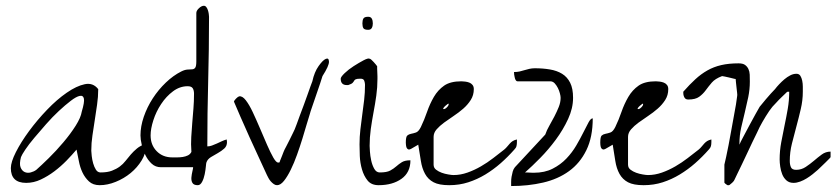

<svg xmlns="http://www.w3.org/2000/svg" viewBox="-20 -624 2823 648"><path d="M238.3 -119.1Q223.6 -101.6 204.6 -82Q185.5 -62.5 163.6 -45.9Q141.6 -29.3 117.7 -18.1Q93.8 -6.8 68.4 -6.8Q16.6 -6.8 16.6 -56.6Q16.6 -77.1 33.7 -110.8Q50.8 -144.5 78.1 -181.6Q105.5 -218.8 138.7 -253.4Q171.9 -288.1 205.1 -311Q238.3 -334 266.1 -339.8Q293.9 -345.7 311.5 -323.2Q311.5 -296.9 307.6 -270.5Q303.7 -244.1 299.8 -218.3Q295.9 -192.4 292 -167Q288.1 -141.6 288.1 -115.2Q288.1 -109.4 289.6 -97.2Q291 -85 294.4 -72.8Q297.9 -60.5 303.7 -51.3Q309.6 -42 319.3 -42Q342.8 -42 357.9 -47.9Q373 -53.7 384.3 -62Q395.5 -70.3 403.8 -81.1Q412.1 -91.8 421.4 -102.5Q430.7 -113.3 442.4 -123Q454.1 -132.8 472.7 -138.7Q472.7 -138.7 472.7 -135.7Q472.7 -132.8 472.7 -130.9Q472.7 -106.4 458 -82.5Q443.4 -58.6 420.9 -40Q398.4 -21.5 370.6 -10.3Q342.8 1 316.4 1Q293.9 1 280.3 -11.7Q266.6 -24.4 258.3 -42Q250 -59.6 246.1 -80.6Q242.2 -101.6 238.3 -119.1ZM255.9 -247.1Q265.6 -279.3 263.2 -291Q260.7 -302.7 249 -300.3Q237.3 -297.9 218.8 -283.7Q200.2 -269.5 178.7 -249.5Q157.2 -229.5 135.7 -205.1Q114.3 -180.7 95.7 -158.7Q77.1 -136.7 65.4 -119.1Q53.7 -101.6 50.8 -93.8Q44.9 -71.3 49.3 -59.6Q53.7 -47.9 63 -43.5Q72.3 -39.1 83.5 -42Q94.7 -44.9 102.5 -50.8Q119.1 -65.4 144.5 -90.3Q169.9 -115.2 193.8 -143.6Q217.8 -171.9 235.4 -199.7Q252.9 -227.5 255.9 -247.1Z M523.4 -59.6Q504.9 -59.6 492.2 -71.3Q479.5 -83 471.2 -99.6Q462.9 -116.2 458.5 -134.8Q454.1 -153.3 454.1 -167Q454.1 -197.3 465.3 -230Q476.6 -262.7 495.6 -292Q514.6 -321.3 539.6 -345.2Q564.5 -369.1 591.8 -382.8Q603.5 -388.7 612.8 -389.2Q622.1 -389.6 628.9 -390.1Q635.7 -390.6 639.2 -396Q642.6 -401.4 642.6 -417V-580.1Q642.6 -587.9 651.4 -596.2Q660.2 -604.5 668 -604.5Q672.9 -604.5 676.3 -600.1Q679.7 -595.7 681.6 -589.8Q683.6 -584 684.6 -577.1Q685.5 -570.3 685.5 -567.4Q685.5 -457 682.6 -350.1Q679.7 -243.2 679.7 -129.9Q687.5 -129.9 695.3 -132.8Q703.1 -135.7 711.9 -139.6Q720.7 -143.6 729 -147.5Q737.3 -151.4 745.1 -153.3Q745.1 -152.3 745.6 -149.4Q746.1 -146.5 746.1 -144.5Q746.1 -130.9 736.8 -122.6Q727.5 -114.3 715.3 -107.4Q703.1 -100.6 691.9 -93.8Q680.7 -86.9 676.8 -76.2Q675.8 -74.2 674.8 -62.5Q673.8 -50.8 670.9 -36.1Q668 -21.5 662.1 -10.3Q656.2 1 647.5 1Q633.8 1 629.4 -6.8Q625 -14.6 626 -25.4Q627 -36.1 629.4 -45.9Q631.8 -55.7 631.8 -59.6ZM488.3 -167Q488.3 -134.8 508.8 -113.8Q529.3 -92.8 561.5 -92.8Q568.4 -92.8 577.6 -92.8Q586.9 -92.8 596.7 -94.2Q606.4 -95.7 614.3 -99.6Q622.1 -103.5 626 -111.3Q624 -137.7 625.5 -161.6Q627 -185.5 628.9 -209.5Q630.9 -233.4 632.8 -257.3Q634.8 -281.2 634.8 -307.6Q634.8 -319.3 630.4 -326.2Q626 -333 613.3 -333Q586.9 -333 564 -315.9Q541 -298.8 523.9 -272.9Q506.8 -247.1 497.6 -218.3Q488.3 -189.5 488.3 -167Z M880.9 -33.2Q871.1 -54.7 855 -89.4Q838.9 -124 822.3 -160.6Q805.7 -197.3 791.5 -230Q777.3 -262.7 769.5 -281.2Q770.5 -285.2 776.9 -291.5Q783.2 -297.9 787.1 -298.8Q797.9 -300.8 809.6 -285.6Q821.3 -270.5 833 -245.6Q844.7 -220.7 857.4 -190.9Q870.1 -161.1 881.3 -135.3Q892.6 -109.4 902.3 -92.3Q912.1 -75.2 918.9 -75.2Q919.9 -75.2 920.9 -75.7Q921.9 -76.2 923.8 -76.2Q923.8 -79.1 926.8 -85.4Q929.7 -91.8 932.1 -98.6Q934.6 -105.5 937 -111.3Q939.5 -117.2 940.4 -119.1Q941.4 -121.1 946.8 -131.3Q952.1 -141.6 958 -153.3Q963.9 -165 968.8 -175.3Q973.6 -185.5 974.6 -187.5Q976.6 -191.4 981 -204.1Q985.4 -216.8 991.7 -233.4Q998 -250 1004.9 -268.6Q1011.7 -287.1 1017.6 -303.7Q1023.4 -320.3 1027.8 -332.5Q1032.2 -344.7 1034.2 -349.6Q1041 -380.9 1055.2 -400.9Q1069.3 -420.9 1079.6 -425.3Q1089.8 -429.7 1090.3 -416Q1090.8 -402.3 1068.4 -367.2Q1066.4 -359.4 1060.1 -341.3Q1053.7 -323.2 1046.9 -302.7Q1040 -282.2 1033.7 -264.2Q1027.3 -246.1 1025.4 -238.3Q1021.5 -226.6 1015.1 -204.6Q1008.8 -182.6 1000.5 -155.8Q992.2 -128.9 982.4 -101.6Q972.7 -74.2 961.4 -51.3Q950.2 -28.3 938.5 -13.7Q926.8 1 915 1Q909.2 1 903.8 -2.9Q898.4 -6.8 894 -11.7Q889.6 -16.6 886.2 -22.9Q882.8 -29.3 880.9 -33.2Z M1193.4 -136.7Q1193.4 -162.1 1196.3 -187Q1199.2 -211.9 1202.6 -236.8Q1206.1 -261.7 1209 -286.6Q1211.9 -311.5 1211.9 -337.9Q1211.9 -343.8 1209.5 -351.1Q1207 -358.4 1197.3 -358.4Q1184.6 -358.4 1180.7 -356.4Q1176.8 -354.5 1175.3 -351.6Q1173.8 -348.6 1170.4 -344.7Q1167 -340.8 1155.3 -336.9H1150.4Q1129.9 -336.9 1129.9 -358.4Q1129.9 -364.3 1143.1 -377Q1156.2 -389.6 1173.8 -400.9Q1191.4 -412.1 1207 -420.4Q1222.7 -428.7 1227.5 -425.8Q1229.5 -425.8 1233.4 -422.4Q1237.3 -418.9 1241.2 -414.6Q1245.1 -410.2 1248.5 -406.2Q1252 -402.3 1252.9 -400.4Q1252.9 -398.4 1252.9 -392.6Q1252.9 -386.7 1253.4 -379.9Q1253.9 -373 1253.9 -366.7Q1253.9 -360.4 1253.9 -357.4Q1253.9 -329.1 1250 -301.3Q1246.1 -273.4 1240.7 -245.1Q1235.4 -216.8 1231.4 -188.5Q1227.5 -160.2 1227.5 -131.8Q1227.5 -127 1228.5 -112.3Q1229.5 -97.7 1232.9 -82Q1236.3 -66.4 1243.2 -54.2Q1250 -42 1261.7 -42Q1285.2 -42 1296.9 -48.3Q1308.6 -54.7 1317.4 -62.5Q1326.2 -70.3 1336.4 -76.7Q1346.7 -83 1365.2 -83Q1365.2 -42 1335 -20.5Q1304.7 1 1257.8 1Q1233.4 1 1220.7 -14.6Q1208 -30.3 1201.7 -52.2Q1195.3 -74.2 1194.3 -97.7Q1193.4 -121.1 1193.4 -136.7ZM1203.1 -544.9Q1203.1 -555.7 1206.5 -561.5Q1210 -567.4 1222.7 -567.4Q1231.4 -567.4 1234.9 -561Q1238.3 -554.7 1238.3 -544.9Q1238.3 -536.1 1234.9 -529.8Q1231.4 -523.4 1222.7 -523.4Q1210 -523.4 1206.5 -528.8Q1203.1 -534.2 1203.1 -544.9Z M1368.2 -122.1Q1361.3 -118.2 1357.4 -120.1Q1353.5 -122.1 1352.1 -126Q1350.6 -129.9 1350.1 -135.3Q1349.6 -140.6 1349.6 -142.6Q1349.6 -162.1 1354.5 -166.5Q1359.4 -170.9 1367.2 -172.4Q1375 -173.8 1383.8 -176.8Q1392.6 -179.7 1400.4 -195.3Q1412.1 -219.7 1421.4 -246.6Q1430.7 -273.4 1444.3 -296.9Q1458 -320.3 1479 -335Q1500 -349.6 1537.1 -349.6Q1543 -349.6 1550.3 -348.6Q1557.6 -347.7 1564 -345.2Q1570.3 -342.8 1574.7 -337.4Q1579.1 -332 1579.1 -323.2Q1579.1 -302.7 1568.8 -286.6Q1558.6 -270.5 1543.5 -257.3Q1528.3 -244.1 1510.7 -232.4Q1493.2 -220.7 1478.5 -210Q1463.9 -199.2 1453.6 -187.5Q1443.4 -175.8 1443.4 -162.1V-68.4Q1443.4 -57.6 1451.7 -51.3Q1460 -44.9 1470.7 -41Q1481.4 -37.1 1493.2 -35.2Q1504.9 -33.2 1510.7 -33.2Q1534.2 -33.2 1557.6 -41.5Q1581.1 -49.8 1603 -62.5Q1625 -75.2 1644.5 -90.3Q1664.1 -105.5 1681.6 -119.1Q1687.5 -124 1691.9 -129.4Q1696.3 -134.8 1700.7 -139.6Q1705.1 -144.5 1710.4 -147.9Q1715.8 -151.4 1724.6 -153.3Q1724.6 -152.3 1724.6 -149.4Q1724.6 -146.5 1724.6 -144.5Q1724.6 -136.7 1723.1 -130.9Q1721.7 -125 1715.8 -119.1Q1694.3 -94.7 1669.9 -73.2Q1645.5 -51.8 1618.2 -35.2Q1590.8 -18.6 1560.5 -8.8Q1530.3 1 1496.1 1Q1461.9 1 1443.4 -8.8Q1424.8 -18.6 1414.6 -37.1Q1404.3 -55.7 1400.4 -81.1Q1396.5 -106.4 1391.6 -135.7ZM1494.1 -273.4Q1494.1 -275.4 1490.7 -272.9Q1487.3 -270.5 1482.9 -266.6Q1478.5 -262.7 1476.6 -259.3Q1474.6 -255.9 1476.6 -255.9Q1481.4 -254.9 1488.3 -261.7Q1495.1 -268.6 1494.1 -273.4Z M1820.3 -169.9Q1825.2 -184.6 1834 -199.7Q1842.8 -214.8 1851.1 -231Q1859.4 -247.1 1865.7 -262.7Q1872.1 -278.3 1872.1 -293.9Q1872.1 -299.8 1869.6 -309.1Q1867.2 -318.4 1862.8 -327.1Q1858.4 -335.9 1852.1 -342.8Q1845.7 -349.6 1836.9 -349.6H1726.6Q1722.7 -349.6 1720.2 -354Q1717.8 -358.4 1716.8 -364.3Q1714.8 -372.1 1714.8 -380.9Q1725.6 -380.9 1733.9 -382.8Q1742.2 -384.8 1750 -387.2Q1757.8 -389.6 1766.6 -391.6Q1775.4 -393.6 1785.2 -393.6Q1812.5 -393.6 1835.9 -389.6Q1859.4 -385.7 1877 -375Q1894.5 -364.3 1904.3 -344.7Q1914.1 -325.2 1914.1 -293.9Q1914.1 -258.8 1897.5 -222.7Q1880.9 -186.5 1856 -152.8Q1831.1 -119.1 1803.2 -90.8Q1775.4 -62.5 1752 -42Q1753.9 -42 1757.8 -42Q1761.7 -42 1767.1 -41.5Q1772.5 -41 1776.9 -41Q1781.2 -41 1782.2 -41Q1818.4 -41 1845.2 -54.7Q1872.1 -68.4 1891.6 -88.9Q1911.1 -109.4 1924.8 -132.8Q1938.5 -156.2 1948.7 -176.8Q1959 -197.3 1966.3 -210.9Q1973.6 -224.6 1980.5 -224.6Q1980.5 -161.1 1959 -117.2Q1937.5 -73.2 1900.4 -46.4Q1863.3 -19.5 1813 -7.8Q1762.7 3.9 1705.1 3.9Q1705.1 -1 1705.1 -9.8Q1705.1 -18.6 1706.5 -27.3Q1708 -36.1 1710.4 -44.9Q1712.9 -53.7 1717.8 -59.6Z M2024.4 -122.1Q2017.6 -118.2 2013.7 -120.1Q2009.8 -122.1 2008.3 -126Q2006.8 -129.9 2006.3 -135.3Q2005.9 -140.6 2005.9 -142.6Q2005.9 -162.1 2010.7 -166.5Q2015.6 -170.9 2023.4 -172.4Q2031.2 -173.8 2040 -176.8Q2048.8 -179.7 2056.6 -195.3Q2068.4 -219.7 2077.6 -246.6Q2086.9 -273.4 2100.6 -296.9Q2114.3 -320.3 2135.3 -335Q2156.2 -349.6 2193.4 -349.6Q2199.2 -349.6 2206.5 -348.6Q2213.9 -347.7 2220.2 -345.2Q2226.6 -342.8 2231 -337.4Q2235.4 -332 2235.4 -323.2Q2235.4 -302.7 2225.1 -286.6Q2214.8 -270.5 2199.7 -257.3Q2184.6 -244.1 2167 -232.4Q2149.4 -220.7 2134.8 -210Q2120.1 -199.2 2109.9 -187.5Q2099.6 -175.8 2099.6 -162.1V-68.4Q2099.6 -57.6 2107.9 -51.3Q2116.2 -44.9 2127 -41Q2137.7 -37.1 2149.4 -35.2Q2161.1 -33.2 2167 -33.2Q2190.4 -33.2 2213.9 -41.5Q2237.3 -49.8 2259.3 -62.5Q2281.2 -75.2 2300.8 -90.3Q2320.3 -105.5 2337.9 -119.1Q2343.8 -124 2348.1 -129.4Q2352.5 -134.8 2356.9 -139.6Q2361.3 -144.5 2366.7 -147.9Q2372.1 -151.4 2380.9 -153.3Q2380.9 -152.3 2380.9 -149.4Q2380.9 -146.5 2380.9 -144.5Q2380.9 -136.7 2379.4 -130.9Q2377.9 -125 2372.1 -119.1Q2350.6 -94.7 2326.2 -73.2Q2301.8 -51.8 2274.4 -35.2Q2247.1 -18.6 2216.8 -8.8Q2186.5 1 2152.3 1Q2118.2 1 2099.6 -8.8Q2081.1 -18.6 2070.8 -37.1Q2060.5 -55.7 2056.6 -81.1Q2052.7 -106.4 2047.9 -135.7ZM2150.4 -273.4Q2150.4 -275.4 2147 -272.9Q2143.6 -270.5 2139.2 -266.6Q2134.8 -262.7 2132.8 -259.3Q2130.9 -255.9 2132.8 -255.9Q2137.7 -254.9 2144.5 -261.7Q2151.4 -268.6 2150.4 -273.4Z M2424.8 -68.4Q2426.8 -76.2 2430.7 -94.2Q2434.6 -112.3 2439 -134.8Q2443.4 -157.2 2447.8 -182.6Q2452.1 -208 2456.5 -230.5Q2460.9 -252.9 2463.9 -271.5Q2466.8 -290 2467.8 -298.8Q2468.8 -302.7 2467.8 -310.5Q2466.8 -318.4 2465.8 -328.1Q2464.8 -337.9 2463.9 -345.7Q2462.9 -353.5 2462.9 -357.4Q2460 -357.4 2453.1 -359.4Q2446.3 -361.3 2439 -362.8Q2431.6 -364.3 2425.8 -365.7Q2419.9 -367.2 2417 -367.2Q2393.6 -358.4 2382.3 -345.2Q2371.1 -332 2361.8 -319.3Q2352.5 -306.6 2339.8 -297.4Q2327.1 -288.1 2302.7 -288.1Q2293.9 -288.1 2290 -294.9Q2286.1 -301.8 2286.1 -310.5V-314.5Q2307.6 -338.9 2326.7 -356.4Q2345.7 -374 2367.2 -386.2Q2388.7 -398.4 2414.1 -404.3Q2439.5 -410.2 2472.7 -410.2Q2487.3 -410.2 2494.6 -404.8Q2502 -399.4 2505.9 -391.1Q2509.8 -382.8 2510.3 -372.1Q2510.7 -361.3 2510.7 -348.6Q2510.7 -322.3 2505.4 -296.4Q2500 -270.5 2493.7 -244.6Q2487.3 -218.8 2481.4 -192.9Q2475.6 -167 2475.6 -139.6V-135.7Q2478.5 -143.6 2488.3 -161.6Q2498 -179.7 2508.8 -200.2Q2519.5 -220.7 2529.8 -238.8Q2540 -256.8 2543.9 -263.7Q2544.9 -264.6 2550.8 -272Q2556.6 -279.3 2564.9 -289.1Q2573.2 -298.8 2581.5 -308.1Q2589.8 -317.4 2595.7 -323.2Q2601.6 -331.1 2609.9 -339.8Q2618.2 -348.6 2627.4 -356.4Q2636.7 -364.3 2647 -369.6Q2657.2 -375 2668 -375Q2676.8 -375 2681.2 -368.2Q2685.5 -361.3 2687.5 -351.6Q2689.5 -341.8 2689.5 -331.5Q2689.5 -321.3 2689.5 -314.5Q2689.5 -285.2 2682.6 -255.9Q2675.8 -226.6 2668 -197.8Q2660.2 -168.9 2652.8 -139.6Q2645.5 -110.4 2645.5 -81.1Q2645.5 -68.4 2649.4 -59.6Q2653.3 -50.8 2667 -50.8Q2684.6 -50.8 2699.2 -60.5Q2713.9 -70.3 2727.1 -81.5Q2740.2 -92.8 2753.4 -102.5Q2766.6 -112.3 2783.2 -112.3V-93.8Q2783.2 -92.8 2778.3 -87.9Q2773.4 -83 2766.6 -76.2Q2759.8 -69.3 2752.4 -62.5Q2745.1 -55.7 2740.2 -50.8Q2732.4 -43.9 2722.7 -36.1Q2712.9 -28.3 2702.6 -22Q2692.4 -15.6 2680.7 -11.2Q2668.9 -6.8 2658.2 -6.8Q2643.6 -6.8 2634.3 -15.1Q2625 -23.4 2620.1 -35.6Q2615.2 -47.9 2613.3 -61.5Q2611.3 -75.2 2611.3 -85.9Q2611.3 -115.2 2616.7 -144Q2622.1 -172.9 2627.9 -200.7Q2633.8 -228.5 2638.7 -256.8Q2643.6 -285.2 2643.6 -314.5H2637.7Q2636.7 -314.5 2630.9 -308.6Q2625 -302.7 2616.7 -294.9Q2608.4 -287.1 2600.6 -278.3Q2592.8 -269.5 2586.9 -263.7Q2582 -257.8 2576.2 -249.5Q2570.3 -241.2 2564.5 -231.4Q2558.6 -221.7 2553.2 -212.4Q2547.9 -203.1 2543.9 -195.3Q2541 -188.5 2534.2 -174.8Q2527.3 -161.1 2519 -143.6Q2510.7 -126 2501.5 -106.4Q2492.2 -86.9 2483.9 -69.3Q2475.6 -51.8 2468.8 -38.1Q2461.9 -24.4 2459 -17.6Q2458 -13.7 2451.2 -7.3Q2444.3 -1 2442.4 0Q2440.4 1 2440.4 1H2437.5H2435.5Q2434.6 1 2433.6 0Q2431.6 -1 2428.2 -3.9Q2424.8 -6.8 2424.8 -7.8Z"/></svg>

Font: Zeyada
Style: Regular
Weight: 400
Version: Version 1.002 2010